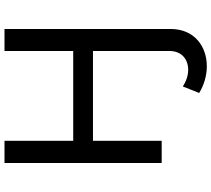

<svg xmlns="http://www.w3.org/2000/svg" viewBox="-63 -677 941 855"><g transform="rotate(-90 407.5 -249.5)"><path d="M421 167C457 189 499 201 540 201C626 201 706 148 706 39V-700H608V-394H208V-700H109V0H208V-306H608V34C608 90 570 118 524 118C500 118 474 110 450 94Z"/></g></svg>

Font: AWKNG-Font Medium
Style: Regular
Weight: 500
Designer: Awakening Church
Foundry: Awakening Church
Version: Version 1.700;PS 001.700;hotconv 1.0.88;makeotf.lib2.5.64775